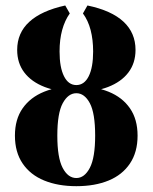

<svg xmlns="http://www.w3.org/2000/svg" viewBox="-20 -651 543 683"><path d="M251.6 11.3Q186.3 11.3 137.1 -8.9Q87.9 -29 60.5 -69.4Q33.1 -109.7 33.1 -168.5Q33.1 -226.6 60.5 -265.7Q87.9 -304.8 136.7 -324.6Q185.5 -344.4 251.6 -344.4Q317.7 -344.4 366.5 -324.6Q415.3 -304.8 442.3 -265.7Q469.4 -226.6 469.4 -168.5Q469.4 -109.7 442.3 -69.4Q415.3 -29 366.5 -8.9Q317.7 11.3 251.6 11.3ZM251.6 -17.7Q280.6 -17.7 299.6 -54Q318.5 -90.3 318.5 -168.5Q318.5 -248.4 299.6 -283.9Q280.6 -319.4 251.6 -319.4Q222.6 -319.4 203.2 -283.9Q183.9 -248.4 183.9 -168.5Q183.9 -90.3 202.8 -54Q221.8 -17.7 251.6 -17.7ZM251.6 -323.4Q186.3 -323.4 139.1 -341.5Q91.9 -359.7 66.5 -393.1Q41.1 -426.6 41.1 -473.4Q41.1 -533.9 84.3 -573.4Q127.4 -612.9 212.1 -631.5L228.2 -603.2Q210.5 -578.2 201.2 -544.4Q191.9 -510.5 191.9 -467.7Q191.9 -411.3 207.7 -379.8Q223.4 -348.4 251.6 -348.4Q279.8 -348.4 295.6 -379.8Q311.3 -411.3 311.3 -467.7Q311.3 -509.7 302.4 -544Q293.5 -578.2 275 -603.2L291.1 -631.5Q376.6 -613.7 419.4 -573.8Q462.1 -533.9 462.1 -473.4Q462.1 -426.6 436.7 -393.1Q411.3 -359.7 364.1 -341.5Q316.9 -323.4 251.6 -323.4Z"/></svg>

Font: Playfair 5pt SemiExpanded Light Black
Style: Regular
Weight: 900
Version: Version 2.203